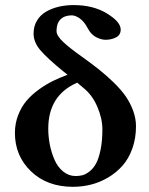

<svg xmlns="http://www.w3.org/2000/svg" viewBox="-20 -718 580 748"><path d="M303.2 -377 280.8 -396Q168 -346.7 168 -216.8Q168 -185.5 174.1 -154.5Q180.2 -123.5 192.4 -95.5Q204.6 -67.4 226.1 -49.8Q247.6 -32.2 274.9 -32.2Q289.6 -32.2 302.2 -35.6Q314.9 -39.1 329.6 -50.8Q344.2 -62.5 354.5 -81.5Q364.7 -100.6 371.8 -134.5Q378.9 -168.5 378.9 -213.9Q378.9 -256.3 358.9 -302.7Q338.9 -349.1 303.2 -377ZM243.2 -426.8 229 -438Q163.6 -491.2 137.2 -522.5Q110.8 -553.7 110.8 -586.9Q110.8 -615.7 124 -637.7Q137.2 -659.7 159.7 -672.6Q182.1 -685.5 209.2 -691.9Q236.3 -698.2 267.1 -698.2Q343.3 -698.2 396.7 -665.5Q450.2 -632.8 450.2 -603Q450.2 -581.5 431.9 -572.3Q413.6 -563 391.1 -563Q374.5 -563 354.5 -573.2Q334.5 -583.5 321.8 -607.9Q308.6 -633.3 291.3 -645.8Q273.9 -658.2 259.8 -658.2Q231.4 -658.2 215.8 -642.6Q200.2 -627 200.2 -597.2Q200.2 -578.6 226.6 -554.2Q251.5 -530.8 297.9 -498Q336.9 -470.2 366.2 -446.8Q395.5 -423.3 423.8 -395.8Q452.1 -368.2 470 -342.3Q487.8 -316.4 498.8 -286.4Q509.8 -256.3 509.8 -226.1Q509.8 -178.7 495.4 -138.9Q481 -99.1 456.8 -72Q432.6 -44.9 400.6 -26.1Q368.7 -7.3 334.2 1.2Q299.8 9.8 264.2 9.8Q163.6 9.8 100.8 -50.5Q38.1 -110.8 38.1 -200.2Q38.1 -236.8 50.8 -269.5Q63.5 -302.2 83.5 -325.7Q103.5 -349.1 131.6 -369.4Q159.7 -389.6 186.3 -402.6Q212.9 -415.5 243.2 -426.8Z"/></svg>

Font: Linux Libertine G
Style: Bold
Weight: 700
Designer: Philipp H. Poll
Foundry: Philipp H. Poll
Version: Version 5.0.3